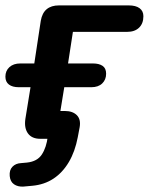

<svg xmlns="http://www.w3.org/2000/svg" viewBox="-26 -509 551 711"><path d="M60 182Q40 183 26 173.5Q12 164 10 143Q8 121 20 108.5Q32 96 52 95L74 93Q112 89 129 63Q146 37 151 -4L174 5H123Q92 5 77.5 -15Q63 -35 68 -69L87 -186H44Q20 -186 7 -196Q-6 -206 -6 -225Q-6 -247 9 -260.5Q24 -274 49 -274H101L125 -432Q130 -461 147 -475Q164 -489 192 -489H451Q477 -489 491 -478.5Q505 -468 505 -449Q505 -422 489 -406.5Q473 -391 445 -391H244L226 -274H318Q341 -274 354 -265Q367 -256 367 -236Q367 -214 352.5 -200Q338 -186 312 -186H212L189 -45L171 -98H214Q243 -98 258.5 -82.5Q274 -67 269 -38L262 -1Q252 52 229 91Q206 130 172 152.5Q138 175 93 179Z"/></svg>

Font: Nunito ExtraLight
Style: Italic
Weight: 200
Italic angle: -9°
Designer: Vernon Adams
Foundry: Vernon Adams
Version: Version 3.602